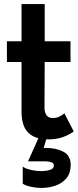

<svg xmlns="http://www.w3.org/2000/svg" viewBox="-20 -680 385 945"><path d="M218 6Q153 6 119.5 -26.5Q86 -59 86 -131V-375H14V-477H86V-660H200V-477H327V-375H200L199 -152Q199 -99 240 -99Q257 -99 271 -105.5Q285 -112 297 -122L343 -33Q320 -16 289 -5Q258 6 218 6ZM206 48Q255 48 291.5 66.5Q328 85 328 132Q328 171 308 196Q288 221 255 233Q222 245 183 245Q158 245 131 239Q104 233 92 224V139Q99 148 127.5 155Q156 162 183 162Q208 162 226.5 156Q245 150 245 135Q245 123 233.5 119Q222 115 206 114H118L170 -2H210L195 48Z"/></svg>

Font: Lil Grotesk Bold
Style: Regular
Weight: 700
Designer: Bastien Sozeau
Foundry: NBR — Bastien Sozeau
Version: Version 4.002; ttfautohint (v1.8.4.7-5d5b)